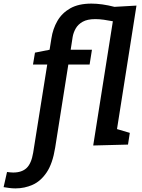

<svg xmlns="http://www.w3.org/2000/svg" viewBox="-139 -803 789 1065"><path d="M-53 242Q-72 242 -89 239.5Q-106 237 -119 235L-100 151Q-91 152 -83 153Q-75 154 -66 154Q-18 154 8.5 129Q35 104 45 44L123 -445H44L55 -511L136 -527L146 -589Q154 -643 179.5 -687Q205 -731 251 -757Q297 -783 368 -783Q426 -783 496 -765L618 -772L510 -87L581 -66L571 -1L378 4L487 -685Q462 -690 437 -693.5Q412 -697 390 -697Q346 -697 320 -682.5Q294 -668 281 -645Q268 -622 264 -598L253 -527H371L358 -445H240L167 16Q153 104 120 153Q87 202 42 222Q-3 242 -53 242Z"/></svg>

Font: Bitter SemiBold
Style: Italic
Weight: 600
Italic angle: -9°
Designer: Sol Matas, and Bitter project Authors
Foundry: Sol Matas
Version: Version 2.001